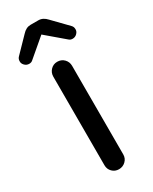

<svg xmlns="http://www.w3.org/2000/svg" viewBox="-194 -752 643 805"><g transform="rotate(-30 128.0 -350.0)"><path d="M128 -515Q148 -515 161 -501.5Q174 -488 174 -469V-40Q174 -21 160.5 -8Q147 5 128 5Q109 5 96 -8Q83 -21 83 -40V-469Q83 -488 96 -501.5Q109 -515 128 -515ZM263 -596Q264 -585 255 -575.5Q246 -566 233 -566Q222 -566 215 -573L128 -647L41 -573Q34 -566 23 -566Q10 -566 1 -575.5Q-8 -585 -7 -596Q-7 -607 1 -615L69 -685Q87 -705 109 -705H147Q169 -705 187 -685L255 -615Q263 -607 263 -596Z"/></g></svg>

Font: Varela Round
Style: Regular
Weight: 400
Designer: Joe Prince
Foundry: Joe Prince
Version: Version 1.000